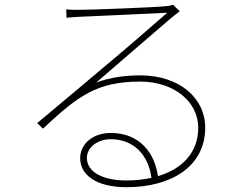

<svg xmlns="http://www.w3.org/2000/svg" viewBox="-20 -751 1040 800"><path d="M611 -10C579 -3 544 1 507 1C411 1 342 -33 342 -93C342 -137 387 -171 441 -171C539 -171 599 -103 611 -10ZM256 -712 257 -677C277 -679 291 -680 309 -681C360 -683 622 -695 677 -698C625 -652 479 -526 423 -480C366 -431 230 -318 135 -238L159 -215C305 -352 385 -411 564 -411C708 -411 806 -325 806 -219C806 -116 740 -47 638 -17C626 -107 567 -197 442 -197C363 -197 314 -148 314 -92C314 -26 375 29 508 29C690 29 835 -55 835 -219C835 -344 726 -437 564 -437C505 -437 439 -429 381 -407C473 -486 640 -631 685 -669C700 -682 716 -694 729 -704L701 -731C692 -728 687 -727 669 -725C620 -720 358 -710 307 -710C295 -710 273 -710 256 -712Z"/></svg>

Font: Harano Aji Gothic TW ExtraLight
Style: Regular
Weight: 250
Foundry: Masamichi Hosoda
Version: HaranoAjiGothicTW-ExtraLight version 20230610;ttx 4.39.4